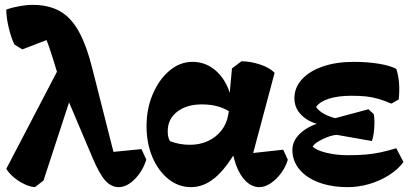

<svg xmlns="http://www.w3.org/2000/svg" viewBox="-20 -755 1679 789"><path d="M467.5 14Q437.2 14 413.1 -12.6Q389 -39.2 361.5 -103.8L234.5 -403.5Q222.2 -432.2 211.1 -469.6Q200 -507 187.8 -543.8Q181 -565.5 174.4 -582.1Q167.8 -598.8 160.5 -613Q153.2 -627.2 144 -641.5L193.5 -599L71.8 -552L39.5 -571.8Q25.8 -599.5 15.9 -641.1Q6 -682.8 5.8 -715.8Q28 -723.8 58.4 -729.4Q88.8 -735 113.5 -735Q180 -735 225.9 -709.2Q271.8 -683.5 303.9 -625.6Q336 -567.8 360.2 -470.2L456.2 -91.5L407.8 -127.2L561.5 -142.2L581.2 -99Q566 -51 533.5 -18.5Q501 14 467.5 14ZM123.8 14Q103.5 12.8 80.4 1.8Q57.2 -9.2 37.1 -25.9Q17 -42.5 6 -61.5L229 -489L283 -393L158.8 -13.2Z M765 14Q713.2 14 671.8 -19.4Q630.2 -52.8 606.2 -109.5Q582.2 -166.2 582.2 -236.8Q582.2 -308.8 608.1 -368.9Q634 -429 676.8 -464.9Q719.5 -500.8 771 -500.8Q831.2 -500.8 875.1 -456.9Q919 -413 932.5 -339L936.5 -287.5Q911 -306.8 879.8 -316.4Q848.5 -326 810 -326Q746.5 -326 707.9 -295.8Q669.2 -265.5 669.2 -215.5Q669.2 -202.8 671.5 -192.5Q673.8 -182.2 679 -174.8Q698.5 -167.5 718.1 -163.8Q737.8 -160 760.2 -160Q801.5 -160 834.8 -175.5Q868 -191 889.9 -218.8Q911.8 -246.5 918 -284L924 -318.5L921.5 -344.8L933.2 -473.8L972.2 -503.2Q1011 -502.8 1050.2 -489.4Q1089.5 -476 1108.5 -455.8L1011 -91L999.5 -124L1143.8 -139.8L1162.8 -98.5Q1154 -69 1134.8 -43.1Q1115.5 -17.2 1091.9 -1.6Q1068.2 14 1046 14Q1015.8 14 990.6 -10.2Q965.5 -34.5 950 -76.9Q934.5 -119.2 931.5 -174L966 -113H899L953.5 -141Q908.5 -61.8 862.6 -23.9Q816.8 14 765 14Z M1409.5 14Q1342.2 14 1290.8 -5.1Q1239.2 -24.2 1210.4 -59Q1181.5 -93.8 1181.5 -139Q1181.5 -182.5 1224.4 -215.9Q1267.2 -249.2 1333 -257.8L1344.2 -265.8L1494.2 -306L1516 -286Q1519 -270 1518.8 -249.2Q1518.5 -228.5 1515.8 -208.4Q1513 -188.2 1508.2 -175.5L1364.2 -200.8Q1346.2 -199.5 1326 -191.9Q1305.8 -184.2 1288.9 -174.2Q1272 -164.2 1264.8 -153Q1278.8 -137.8 1320 -127.5Q1361.2 -117.2 1409.5 -117.2Q1452.2 -117.2 1484 -120Q1515.8 -122.8 1545.2 -129.2Q1574.8 -135.8 1608.5 -145.8L1638 -89.2Q1615.8 -59 1578.9 -35.5Q1542 -12 1498 1Q1454 14 1409.5 14ZM1396.2 -228 1329.2 -238.8Q1267 -242 1228.4 -273.4Q1189.8 -304.8 1189.8 -351Q1189.8 -395.2 1220.8 -429.1Q1251.8 -463 1306.8 -481.9Q1361.8 -500.8 1433.2 -500.8Q1490.2 -500.8 1537.2 -493Q1584.2 -485.2 1608.5 -471.8Q1617.2 -446.2 1619.8 -413.8Q1622.2 -381.2 1618.5 -346.2L1588.2 -329.2Q1559 -341.8 1534.5 -348.9Q1510 -356 1484.1 -358.8Q1458.2 -361.5 1424 -361.5Q1370.5 -361.5 1332.8 -349.8Q1295 -338 1279 -315.8Q1286.5 -302.8 1305.2 -290.9Q1324 -279 1349.5 -271.6Q1375 -264.2 1399.5 -263.5Z"/></svg>

Font: Eczar
Style: Regular
Weight: 400
Designer: Vaibhav Singh
Foundry: Rosetta Type Foundry
Version: Version 2.000